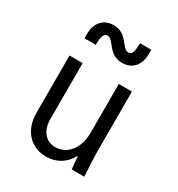

<svg xmlns="http://www.w3.org/2000/svg" viewBox="-192 -931 983 1063"><g transform="rotate(30 300.0 -399.0)"><path d="M494 -180V-540H410V-228C410 -130 356 -61 280 -61C218 -61 179 -108 179 -182V-540H95V-175C95 -64 161 10 261 10C328 10 380 -23 410 -79H414C415 -53 418 -27 421 0H501C497 -63 494 -129 494 -180ZM119 -664H191L192 -685C193 -723 204 -741 223 -741C265 -741 275 -650 367 -650C431 -650 471 -695 471 -767V-794H399L398 -773C397 -735 387 -717 368 -717C325 -717 315 -808 223 -808C159 -808 119 -763 119 -691Z"/></g></svg>

Font: CommitMono
Style: 400Regular
Weight: 400
Monospace: yes
Designer: Eigil Nikolajsen
Foundry: Eigil Nikolajsen
Version: Version 1.143